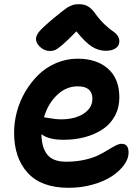

<svg xmlns="http://www.w3.org/2000/svg" viewBox="-20 -791 665 912"><path d="M216.8 -548.8Q191.9 -548.8 171.4 -567.1Q150.9 -585.4 150.9 -606Q150.9 -621.6 166 -640.6Q181.2 -659.7 236.8 -706.1Q244.6 -712.4 259.3 -724.1Q273.9 -735.8 278.8 -739.7Q283.7 -743.7 293.9 -751Q304.2 -758.3 309.3 -760.5Q314.5 -762.7 323 -766.1Q331.5 -769.5 339.4 -770.3Q347.2 -771 356.9 -771Q381.8 -771 400.1 -759.5Q418.5 -748 437 -720.2Q457 -693.4 479.5 -672.6Q502 -651.9 515.4 -643.3Q528.8 -634.8 537.8 -622.6Q546.9 -610.4 546.9 -594.2Q546.9 -573.7 529.5 -561.8Q512.2 -549.8 481.9 -549.8Q448.2 -549.8 417 -569.3Q385.7 -588.9 342.8 -642.1Q301.3 -599.1 276.9 -578.4Q252.4 -557.6 241.7 -553.2Q231 -548.8 216.8 -548.8ZM306.2 101.1Q176.3 101.1 111.6 30Q46.9 -41 46.9 -161.1Q46.9 -210.4 60.3 -260.5Q73.7 -310.5 100.3 -355.7Q127 -400.9 162.6 -435.8Q198.2 -470.7 246.8 -491.5Q295.4 -512.2 349.1 -512.2Q439.5 -512.2 493.2 -464.6Q546.9 -417 546.9 -328.1Q546.9 -279.3 525.6 -240.2Q504.4 -201.2 467.5 -176.8Q430.7 -152.3 383.3 -139.6Q335.9 -127 282.2 -127Q210 -127 176.8 -153.8Q177.7 -89.8 204.8 -56.4Q231.9 -22.9 293.9 -22.9Q340.8 -22.9 380.6 -31.7Q420.4 -40.5 445.8 -53Q471.2 -65.4 491.2 -77.9Q511.2 -90.3 528.1 -99.1Q544.9 -107.9 558.1 -107.9Q590.8 -107.9 590.8 -65.9Q590.8 -37.1 569.1 -7.3Q547.4 22.5 510.7 46.6Q474.1 70.8 419.9 85.9Q365.7 101.1 306.2 101.1ZM349.1 -380.9Q293.9 -380.9 250.7 -339.4Q207.5 -297.9 189 -233.9Q193.4 -233.9 219.7 -229Q246.1 -224.1 269 -224.1Q335.9 -224.1 377.4 -251.2Q418.9 -278.3 418.9 -321.8Q418.9 -380.9 349.1 -380.9Z"/></svg>

Font: Shantell Sans Irregular Bouncy
Style: Regular
Weight: 600
Designer: Stephen Nixon, Anya Danilova, Shantell Martin
Foundry: Arrow Type
Version: Version 1.006;[9816181b4]